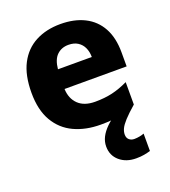

<svg xmlns="http://www.w3.org/2000/svg" viewBox="-144 -664 891 1008"><g transform="rotate(-20 301.5 -159.5)"><path d="M429 102Q429 121 440.5 131Q452 141 469 141Q484 141 499 138Q514 135 524 131V228Q508 233 488.5 236.5Q469 240 444 240Q388 240 352 209Q316 178 316 128Q316 101 328.5 76Q341 51 366 26.5Q391 2 428 -21L528 -30Q488 5 466.5 28.5Q445 52 437 69Q429 86 429 102ZM309 -559Q387 -559 443.5 -530.5Q500 -502 530.5 -446.5Q561 -391 561 -309V-231H214Q216 -177 249 -145Q282 -113 343 -113Q396 -113 439 -123Q482 -133 528 -155V-30Q488 -9 442 0.5Q396 10 329 10Q246 10 181.5 -20Q117 -50 80.5 -112.5Q44 -175 44 -271Q44 -369 77 -432.5Q110 -496 170 -527.5Q230 -559 309 -559ZM312 -442Q273 -442 247.5 -417.5Q222 -393 217 -340H406Q406 -369 395.5 -392Q385 -415 364 -428.5Q343 -442 312 -442Z"/></g></svg>

Font: Noto Sans Thai ExtraBold
Style: Regular
Weight: 800
Version: Version 2.001